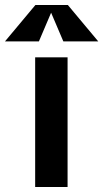

<svg xmlns="http://www.w3.org/2000/svg" viewBox="-81 -750 414 770"><path d="M60 0H190V-520H60ZM-61 -584H75L124 -699L173 -584H313L191 -730H61Z"/></svg>

Font: Pescante Normal
Style: Regular
Weight: 400
Designer: Ariel Martín Pérez
Foundry: Tunera Type Foundry
Version: Version 1.000;FEAKit 1.0